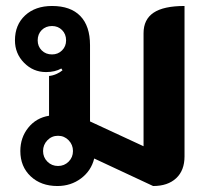

<svg xmlns="http://www.w3.org/2000/svg" viewBox="-20 -613 687 642"><path d="M48 -108Q48 -153 74.5 -186Q101 -219 144 -226V-359Q156 -360 168.5 -365.5Q181 -371 189 -378L185 -384Q164 -372 134 -372Q91 -372 60.5 -403Q30 -434 30 -478Q30 -530 64 -561.5Q98 -593 154 -593Q216 -593 248.5 -559.5Q281 -526 281 -462V-207L460 -124V-502Q460 -548 493.5 -570.5Q527 -593 597 -593V-90Q597 -43 569 -17Q541 9 492 9L295 -83Q285 -42 251 -16.5Q217 9 172 9Q117 9 82.5 -23.5Q48 -56 48 -108ZM201 -478Q201 -499 187.5 -512.5Q174 -526 154 -526Q133 -526 119.5 -512.5Q106 -499 106 -478Q106 -458 119.5 -444.5Q133 -431 154 -431Q174 -431 187.5 -444.5Q201 -458 201 -478ZM224 -108Q224 -129 209.5 -144Q195 -159 174 -159Q153 -159 138.5 -144Q124 -129 124 -108Q124 -87 138.5 -72.5Q153 -58 174 -58Q195 -58 209.5 -72.5Q224 -87 224 -108Z"/></svg>

Font: K2D ExtraBold
Style: Regular
Weight: 800
Designer: Katatrad Aksorn Co.,Ltd.
Foundry: Cadson Demak Co.,Ltd.
Version: Version 1.000; ttfautohint (v1.6)